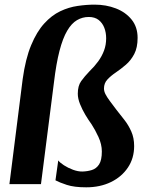

<svg xmlns="http://www.w3.org/2000/svg" viewBox="-20 -794 632 828"><path d="M77.8 -453Q90 -540.9 114.3 -599.1Q138.5 -657.4 170.7 -692.6Q202.8 -727.9 239.6 -745.4Q276.4 -762.9 314.6 -768.4Q352.8 -774 388.3 -774Q437.7 -774 479.8 -757.7Q521.9 -741.4 547.7 -709.4Q573.4 -677.5 573.4 -630.7Q573.4 -588.5 558.9 -560.9Q544.3 -533.2 522.7 -514.7Q501.1 -496.1 479.3 -481.4Q457.5 -466.7 443 -450.9Q428.4 -435.1 428.4 -412.2Q428.4 -400.7 434.7 -388.1Q441 -375.6 453.2 -359.1Q465.4 -342.6 482.9 -319.5Q498.6 -299.6 516.2 -277.2Q533.8 -254.9 546.1 -227.2Q558.5 -199.5 558.5 -164.2Q558.5 -111.6 531.7 -71.6Q504.9 -31.5 458.3 -8.8Q411.6 13.8 351.7 13.8Q299.9 13.8 268 3.3Q236.1 -7.2 219.2 -16.3L231.2 -102.2Q238.1 -92.7 255.7 -81.3Q273.3 -69.9 294.9 -61.9Q316.4 -54 335.2 -54.3Q356.7 -54.8 375.9 -60.7Q395.2 -66.6 407.2 -84.8Q419.2 -103.1 419.2 -140.9Q419.2 -171.5 404.6 -203.3Q389.9 -235.1 374.8 -258.1Q361.9 -275.7 348.2 -298.6Q334.6 -321.4 325.1 -345.2Q315.5 -369.1 315.5 -389.8Q315.5 -423.9 330 -444.1Q344.5 -464.3 366.4 -487.1Q387.5 -507.4 403.6 -529.5Q419.6 -551.6 428.7 -576.1Q437.8 -600.6 437.8 -628.9Q437.8 -653.4 429.8 -674.3Q421.7 -695.1 405.3 -708Q388.9 -720.8 362.8 -720.8Q335.5 -720.8 312 -707.1Q288.5 -693.4 269.7 -661.3Q250.8 -629.3 236.6 -574.7Q222.4 -520.2 212.7 -438.8L156.7 0H20.6Z"/></svg>

Font: Merriweather Light
Style: Italic
Weight: 300
Italic angle: -7.8°
Designer: Eben Sorkin
Foundry: Eben Sorkin
Version: Version 2.101